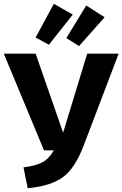

<svg xmlns="http://www.w3.org/2000/svg" viewBox="-32 -976 646 1013"><path d="M252 -956 352 -899 226 -740 156 -778ZM423 -947 520 -885 385 -733 318 -775ZM594 -693 409 -207Q364 -88 299.5 -41Q235 6 114 17L92 -93Q158 -101 193 -120.5Q228 -140 252 -183H200L-12 -693H156L301 -276L428 -693Z"/></svg>

Font: Fira Sans
Style: Bold
Weight: 700
Designer: bBox Type GmbH & Carrois Corporate GbR & Edenspiekermann AG
Foundry: bBox Type GmbH & Carrois Corporate GbR & Edenspiekermann AG
Version: Version 4.301;PS 004.301;hotconv 1.0.88;makeotf.lib2.5.64775